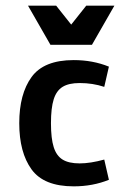

<svg xmlns="http://www.w3.org/2000/svg" viewBox="-20 -659 478 686"><path d="M264.6 -362.3Q225.6 -362.3 203.6 -348.6Q181.6 -335 171.9 -304.2Q162.1 -273.4 162.1 -218.8Q162.1 -164.1 171.9 -133.3Q181.6 -102.5 203.6 -88.9Q225.6 -75.2 264.6 -75.2Q302.7 -75.2 352.5 -88.9L369.1 -16.6Q311.5 6.8 243.2 6.8Q136.7 6.8 92.8 -53.7Q48.8 -114.3 48.8 -218.8Q48.8 -323.2 92.8 -383.8Q136.7 -444.3 243.2 -444.3Q311.5 -444.3 369.1 -420.9L352.5 -348.6Q311.5 -362.3 264.6 -362.3ZM80.1 -638.7H180.7L267.6 -529.3H201.2L288.1 -638.7H388.7L308.6 -499H160.2Z"/></svg>

Font: Sudo Var
Style: Regular
Weight: 400
Monospace: yes
Designer: Jens Kutilek
Foundry: Jens Kutilek
Version: Version 0.065;FEAKit 1.0